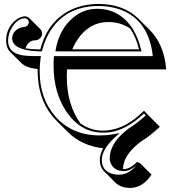

<svg xmlns="http://www.w3.org/2000/svg" viewBox="-20 -678 903 964"><path d="M684.1 142.1 740.7 198.7Q696.8 265.1 633.8 265.6Q586.4 265.1 559.6 239.3L502.9 182.6Q481 159.7 481 125Q481.4 96.2 498 66.4Q391.1 54.7 320.8 -15.1L264.2 -71.3Q177.7 -157.7 169.9 -295.4Q169.4 -307.6 168.9 -318.8Q168.9 -325.7 168.9 -331.5Q112.3 -336.9 87.9 -360.8L31.2 -417Q10.7 -438.5 10.7 -474.1Q10.7 -533.7 54.2 -573.2Q80.1 -595.7 106 -596.2Q118.2 -595.2 126.5 -587.4L183.1 -531.2Q190.9 -522 191.4 -510.3Q191.4 -489.3 171.4 -479Q164.1 -475.6 156.7 -475.6Q129.9 -475.6 114.3 -450.2Q109.9 -442.4 108.4 -435.1Q134.3 -430.7 171.9 -430.2H182.6Q219.7 -573.2 337.9 -629.4Q399.4 -657.7 474.1 -658.2Q601.6 -657.7 675.8 -583.5L732.4 -526.9Q804.7 -453.6 814.5 -329.6H316.4Q315.4 -317.4 315.4 -292.5Q315.9 -151.9 384.3 -58.1Q436 -22 496.1 -22Q592.3 -22 681.6 -102.1Q691.9 -111.3 703.1 -122.1L726.1 -98.1L782.7 -41.5Q727.1 9.8 688 32.2Q612.3 90.3 600.6 146.5Q598.1 158.7 597.7 170.9Q600.1 170.9 601.1 170.9Q631.3 170.9 662.1 140.6Q665 137.7 668 134.8ZM342.8 -430.2H678.2Q663.1 -491.7 633.3 -535.2Q585 -567.4 523.4 -567.4Q428.2 -567.4 368.2 -478Q353 -455.1 342.8 -430.2ZM687.5 -432.1 690.9 -419.9H291.5Q285.2 -419.9 278.8 -420.4Q272.9 -420.4 270 -420.4H258.3L260.3 -432.1Q278.8 -534.2 350.6 -592.3Q402.8 -633.8 466.8 -633.8Q581.5 -633.8 646.5 -532.7Q673.8 -488.8 687.5 -432.1ZM663.6 153.3Q632.3 180.7 601.1 181.2Q555.2 181.2 537.1 144Q531.2 131.3 530.8 119.1Q530.8 46.4 606.4 -17.1Q615.7 -24.9 625 -32.2L625.5 -32.7Q663.1 -54.7 711.9 -98.6L702.6 -107.9Q617.2 -27.3 534.7 -14.6Q515.1 -11.7 496.1 -12.2Q387.2 -12.2 315.9 -113.8Q249 -210.4 249 -349.1Q249 -376 250 -386.7L251 -396H747.1Q730.5 -553.7 617.2 -615.2Q556.2 -647.5 474.1 -647.9Q314.9 -647.9 234.9 -526.4Q206.5 -482.4 192.4 -427.7L190.4 -420.4H171.9Q45.4 -425.3 41 -482.9Q41 -518.6 74.7 -535.6Q87.9 -542 100.1 -542.5Q117.2 -542.5 123.5 -560.1Q124.5 -564 125 -566.9Q122.1 -583.5 106 -586.4Q70.8 -586.4 42 -543.5Q21 -510.7 20.5 -474.1Q20.5 -411.1 95.2 -399.9Q116.7 -397 144 -396.5H185.5L183.6 -385.3Q179.2 -353 179.2 -318.8Q179.2 -184.1 257.8 -93.3Q341.3 1.5 480 2Q516.1 2 545.9 -3.4L580.6 -9.8L554.7 13.7Q491.7 72.3 491.2 125Q491.2 181.6 547.4 195.8Q561.5 199.2 577.1 199.2Q626.5 198.2 663.6 153.3Z"/></svg>

Font: Linux Biolinum Shadow O
Style: Bold
Weight: 700
Designer: Philipp H. Poll
Foundry: Philipp H. Poll
Version: Version 0.9.2